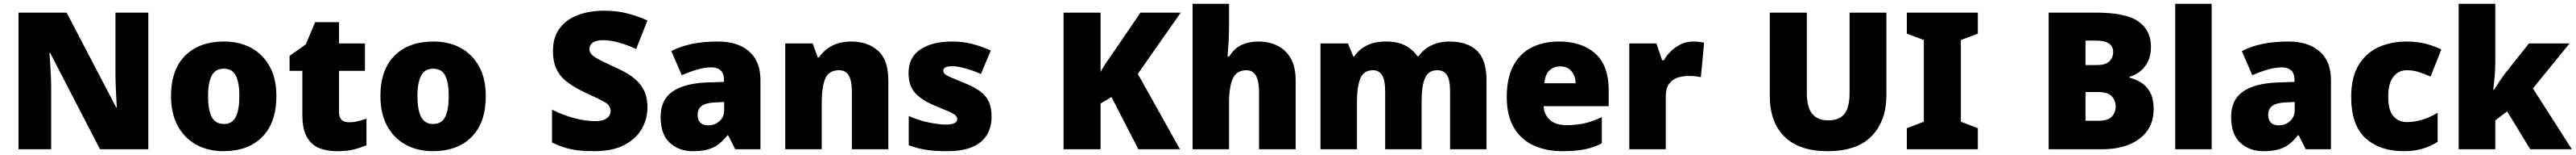

<svg xmlns="http://www.w3.org/2000/svg" viewBox="-20 -780 13494 810"><path d="M757 0H504L243 -503H239Q241 -480 243 -447.5Q245 -415 246.5 -382Q248 -349 248 -322V0H77V-714H329L589 -218H592Q591 -241 589 -272Q587 -303 586 -335Q585 -367 585 -391V-714H757Z M1428 -278Q1428 -139 1354 -64.5Q1280 10 1151 10Q1071 10 1009 -23.5Q947 -57 911.5 -121.5Q876 -186 876 -278Q876 -415 950 -489Q1024 -563 1154 -563Q1234 -563 1295.5 -530Q1357 -497 1392.5 -433.5Q1428 -370 1428 -278ZM1070 -278Q1070 -207 1089 -169.5Q1108 -132 1153 -132Q1197 -132 1215.5 -169.5Q1234 -207 1234 -278Q1234 -349 1215.5 -385Q1197 -421 1152 -421Q1109 -421 1089.5 -385Q1070 -349 1070 -278Z M1808 -141Q1834 -141 1855.5 -146.5Q1877 -152 1900 -160V-21Q1869 -8 1834 1Q1799 10 1745 10Q1691 10 1650.5 -7Q1610 -24 1587 -65.5Q1564 -107 1564 -182V-410H1497V-488L1582 -548L1631 -664H1756V-553H1892V-410H1756V-195Q1756 -141 1808 -141Z M2525 -278Q2525 -139 2451 -64.5Q2377 10 2248 10Q2168 10 2106 -23.5Q2044 -57 2008.5 -121.5Q1973 -186 1973 -278Q1973 -415 2047 -489Q2121 -563 2251 -563Q2331 -563 2392.5 -530Q2454 -497 2489.5 -433.5Q2525 -370 2525 -278ZM2167 -278Q2167 -207 2186 -169.5Q2205 -132 2250 -132Q2294 -132 2312.5 -169.5Q2331 -207 2331 -278Q2331 -349 2312.5 -385Q2294 -421 2249 -421Q2206 -421 2186.5 -385Q2167 -349 2167 -278Z M3372 -217Q3372 -159 3342.5 -107Q3313 -55 3251.5 -22.5Q3190 10 3092 10Q3043 10 3006.5 5.5Q2970 1 2938 -9Q2906 -19 2872 -35V-207Q2930 -178 2989 -162.5Q3048 -147 3096 -147Q3139 -147 3159 -162Q3179 -177 3179 -200Q3179 -228 3149.5 -245.5Q3120 -263 3050 -294Q2997 -319 2958 -346.5Q2919 -374 2898 -414Q2877 -454 2877 -515Q2877 -584 2911 -630.5Q2945 -677 3005.5 -700.5Q3066 -724 3146 -724Q3216 -724 3272 -708.5Q3328 -693 3372 -673L3313 -524Q3267 -545 3222.5 -557.5Q3178 -570 3140 -570Q3103 -570 3085.5 -557Q3068 -544 3068 -524Q3068 -507 3081 -494Q3094 -481 3124.5 -465.5Q3155 -450 3208 -426Q3260 -403 3296.5 -375.5Q3333 -348 3352.5 -310.5Q3372 -273 3372 -217Z M3741 -563Q3846 -563 3905 -511Q3964 -459 3964 -363V0H3832L3795 -73H3791Q3768 -44 3743.5 -25.5Q3719 -7 3687 1.5Q3655 10 3609 10Q3537 10 3489 -34Q3441 -78 3441 -169Q3441 -258 3502.5 -301Q3564 -344 3681 -349L3773 -352V-360Q3773 -397 3755 -412.5Q3737 -428 3706 -428Q3673 -428 3633 -416.5Q3593 -405 3552 -387L3497 -513Q3545 -538 3605.5 -550.5Q3666 -563 3741 -563ZM3730 -245Q3678 -243 3656.5 -226.5Q3635 -210 3635 -180Q3635 -152 3650 -138.5Q3665 -125 3690 -125Q3725 -125 3749.5 -147Q3774 -169 3774 -204V-247Z M4440 -563Q4526 -563 4580 -515Q4634 -467 4634 -360V0H4443V-302Q4443 -357 4427 -385Q4411 -413 4376 -413Q4322 -413 4303.5 -369Q4285 -325 4285 -242V0H4094V-553H4238L4264 -480H4271Q4297 -519 4339.5 -541Q4382 -563 4440 -563Z M5175 -170Q5175 -118 5151.5 -77Q5128 -36 5076.5 -13Q5025 10 4941 10Q4882 10 4835.5 3.5Q4789 -3 4741 -21V-174Q4794 -150 4848 -139.5Q4902 -129 4933 -129Q4995 -129 4995 -157Q4995 -169 4985 -178Q4975 -187 4949.5 -198Q4924 -209 4877 -228Q4808 -257 4774 -294.5Q4740 -332 4740 -400Q4740 -481 4802.5 -522Q4865 -563 4968 -563Q5023 -563 5071 -551Q5119 -539 5171 -516L5119 -393Q5078 -412 5036 -423Q4994 -434 4969 -434Q4922 -434 4922 -411Q4922 -401 4930.5 -393Q4939 -385 4963 -375Q4987 -365 5033 -346Q5081 -327 5112.5 -304.5Q5144 -282 5159.5 -250.5Q5175 -219 5175 -170Z M6162 0H5944L5803 -273L5746 -239V0H5552V-714H5746V-404Q5758 -427 5774 -450.5Q5790 -474 5805 -495L5955 -714H6166L5941 -394Z M6419 -652Q6419 -591 6416 -549Q6413 -507 6411 -485H6420Q6447 -528 6485 -545.5Q6523 -563 6572 -563Q6627 -563 6671 -542Q6715 -521 6741.5 -476.5Q6768 -432 6768 -360V0H6576V-302Q6576 -413 6510 -413Q6458 -413 6438.5 -369Q6419 -325 6419 -243V0H6228V-760H6419Z M7573 -563Q7668 -563 7718 -515Q7768 -467 7768 -360V0H7577V-301Q7577 -364 7560 -388.5Q7543 -413 7510 -413Q7464 -413 7446 -372.5Q7428 -332 7428 -258V0H7237V-301Q7237 -361 7221 -387Q7205 -413 7173 -413Q7124 -413 7106.5 -369Q7089 -325 7089 -242V0H6898V-553H7042L7070 -485H7075Q7097 -519 7138.5 -541Q7180 -563 7241 -563Q7302 -563 7341.5 -542.5Q7381 -522 7406 -486H7412Q7438 -523 7479.5 -543Q7521 -563 7573 -563Z M8147 -563Q8268 -563 8338 -500Q8408 -437 8408 -310V-225H8067Q8069 -182 8099.5 -154Q8130 -126 8188 -126Q8240 -126 8283 -136Q8326 -146 8372 -168V-31Q8332 -10 8284.5 0Q8237 10 8165 10Q8081 10 8015.5 -19.5Q7950 -49 7912 -112Q7874 -175 7874 -273Q7874 -373 7908.5 -437Q7943 -501 8004.5 -532Q8066 -563 8147 -563ZM8154 -433Q8120 -433 8097.5 -412Q8075 -391 8071 -345H8235Q8234 -382 8213.5 -407.5Q8193 -433 8154 -433Z M8850 -563Q8866 -563 8883 -561Q8900 -559 8908 -557L8891 -377Q8881 -379 8866.5 -381Q8852 -383 8826 -383Q8802 -383 8774.5 -376Q8747 -369 8727 -345.5Q8707 -322 8707 -272V0H8516V-553H8658L8688 -465H8697Q8720 -506 8761.5 -534.5Q8803 -563 8850 -563Z M9863 -284Q9863 -149 9786.5 -69.5Q9710 10 9555 10Q9407 10 9329.5 -65.5Q9252 -141 9252 -280V-714H9446V-295Q9446 -219 9474.5 -185Q9503 -151 9558 -151Q9617 -151 9643.5 -185.5Q9670 -220 9670 -296V-714H9863Z M10342 0H9970V-110L10059 -144V-571L9970 -604V-714H10342V-604L10253 -571V-144L10342 -110Z M10962 -714Q11117 -714 11183 -668Q11249 -622 11249 -536Q11249 -489 11232 -456.5Q11215 -424 11189.5 -405Q11164 -386 11137 -379V-374Q11166 -367 11195 -350Q11224 -333 11243.5 -299.5Q11263 -266 11263 -209Q11263 -112 11190 -56Q11117 0 10991 0H10713V-714ZM10964 -440Q11012 -440 11031.5 -460Q11051 -480 11051 -508Q11051 -568 10960 -568H10906V-440ZM10906 -299V-149H10974Q11024 -149 11044 -170.5Q11064 -192 11064 -225Q11064 -254 11044 -276.5Q11024 -299 10970 -299Z M11567 0H11376V-760H11567Z M11969 -563Q12074 -563 12133 -511Q12192 -459 12192 -363V0H12060L12023 -73H12019Q11996 -44 11971.5 -25.5Q11947 -7 11915 1.5Q11883 10 11837 10Q11765 10 11717 -34Q11669 -78 11669 -169Q11669 -258 11730.5 -301Q11792 -344 11909 -349L12001 -352V-360Q12001 -397 11983 -412.5Q11965 -428 11934 -428Q11901 -428 11861 -416.5Q11821 -405 11780 -387L11725 -513Q11773 -538 11833.5 -550.5Q11894 -563 11969 -563ZM11958 -245Q11906 -243 11884.5 -226.5Q11863 -210 11863 -180Q11863 -152 11878 -138.5Q11893 -125 11918 -125Q11953 -125 11977.5 -147Q12002 -169 12002 -204V-247Z M12574 10Q12448 10 12373 -58Q12298 -126 12298 -274Q12298 -375 12336 -438.5Q12374 -502 12439.5 -532.5Q12505 -563 12589 -563Q12640 -563 12685.5 -552Q12731 -541 12770 -521L12714 -380Q12680 -395 12650.5 -404Q12621 -413 12589 -413Q12546 -413 12519 -379Q12492 -345 12492 -275Q12492 -203 12519.5 -172.5Q12547 -142 12590 -142Q12631 -142 12672.5 -155Q12714 -168 12751 -191V-39Q12717 -17 12674 -3.5Q12631 10 12574 10Z M13053 -461Q13053 -427 13050 -386Q13047 -345 13042 -311H13046Q13057 -328 13074.5 -354Q13092 -380 13105 -397L13229 -553H13442L13250 -318L13454 0H13236L13115 -198L13053 -151V0H12861V-760H13053Z"/></svg>

Font: Noto Sans Khmer UI Black
Style: Regular
Weight: 900
Designer: Danh Hong and the Monotype Design Team
Foundry: Monotype Imaging Inc.
Version: Version 2.002; ttfautohint (v1.8.4.7-5d5b)